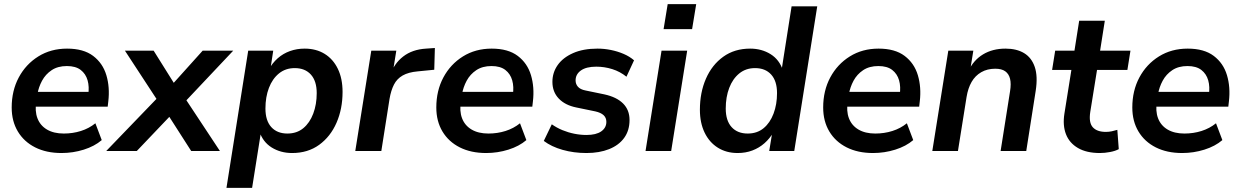

<svg xmlns="http://www.w3.org/2000/svg" viewBox="-20 -736 6046 936"><path d="M280 10Q206 10 151.5 -17.5Q97 -45 67 -95Q37 -145 37 -212Q37 -294 71.5 -358.5Q106 -423 167 -461Q228 -499 307 -499Q387 -499 434 -463.5Q481 -428 498.5 -369.5Q516 -311 508 -242L505 -216H137L147 -288H427L410 -273Q416 -313 407 -344.5Q398 -376 373.5 -395Q349 -414 306 -414Q262 -414 232 -394Q202 -374 185 -342.5Q168 -311 162 -275L157 -244Q149 -195 162.5 -159.5Q176 -124 209 -104.5Q242 -85 291 -85Q335 -85 374.5 -97.5Q414 -110 445 -135L476 -53Q441 -23 388.5 -6.5Q336 10 280 10Z M498 0 764 -276 763 -223 589 -489H729L841 -310H807L968 -489H1117L867 -224V-280L1052 0H912L789 -192L829 -191L647 0Z M1084 180 1190 -489H1312L1298 -397H1290Q1308 -429 1334 -452Q1360 -475 1393.5 -487Q1427 -499 1465 -499Q1521 -499 1562.5 -473.5Q1604 -448 1627 -400.5Q1650 -353 1650 -288Q1650 -205 1620.5 -137.5Q1591 -70 1536 -30Q1481 10 1404 10Q1348 10 1304.5 -17Q1261 -44 1244 -97H1253L1209 180ZM1381 -85Q1427 -85 1458.5 -111Q1490 -137 1507 -182Q1524 -227 1524 -282Q1524 -341 1495.5 -372.5Q1467 -404 1417 -404Q1372 -404 1340 -378Q1308 -352 1291 -307.5Q1274 -263 1274 -207Q1274 -148 1302.5 -116.5Q1331 -85 1381 -85Z M1712 0 1790 -489H1912L1893 -371H1883Q1901 -426 1945.5 -460.5Q1990 -495 2057 -499L2100 -502L2097 -396L2016 -388Q1971 -384 1943 -368Q1915 -352 1900.5 -323.5Q1886 -295 1879 -254L1839 0Z M2350 10Q2276 10 2221.5 -17.5Q2167 -45 2137 -95Q2107 -145 2107 -212Q2107 -294 2141.5 -358.5Q2176 -423 2237 -461Q2298 -499 2377 -499Q2457 -499 2504 -463.5Q2551 -428 2568.5 -369.5Q2586 -311 2578 -242L2575 -216H2207L2217 -288H2497L2480 -273Q2486 -313 2477 -344.5Q2468 -376 2443.5 -395Q2419 -414 2376 -414Q2332 -414 2302 -394Q2272 -374 2255 -342.5Q2238 -311 2232 -275L2227 -244Q2219 -195 2232.5 -159.5Q2246 -124 2279 -104.5Q2312 -85 2361 -85Q2405 -85 2444.5 -97.5Q2484 -110 2515 -135L2546 -53Q2511 -23 2458.5 -6.5Q2406 10 2350 10Z M2839 10Q2777 10 2722.5 -5.5Q2668 -21 2631 -49L2670 -130Q2694 -113 2722 -101.5Q2750 -90 2780 -84Q2810 -78 2839 -78Q2886 -78 2911 -95.5Q2936 -113 2936 -142Q2936 -162 2922.5 -174.5Q2909 -187 2882 -193L2790 -212Q2735 -223 2704 -255.5Q2673 -288 2673 -337Q2673 -382 2698.5 -418.5Q2724 -455 2773.5 -477Q2823 -499 2893 -499Q2925 -499 2957.5 -492.5Q2990 -486 3019.5 -473.5Q3049 -461 3071 -442L3034 -362Q3003 -387 2965 -399Q2927 -411 2887 -411Q2838 -411 2812 -392.5Q2786 -374 2786 -344Q2786 -326 2797.5 -313Q2809 -300 2834 -295L2926 -276Q2986 -263 3017.5 -231.5Q3049 -200 3049 -151Q3049 -100 3023 -64Q2997 -28 2949.5 -9Q2902 10 2839 10Z M3215 -594 3235 -716H3374L3354 -594ZM3127 0 3205 -489H3330L3252 0Z M3576 10Q3521 10 3479.5 -16Q3438 -42 3415 -89.5Q3392 -137 3392 -201Q3392 -285 3421.5 -352.5Q3451 -420 3506 -459.5Q3561 -499 3637 -499Q3693 -499 3736.5 -472Q3780 -445 3797 -392L3790 -393L3839 -705H3964L3852 0H3730L3745 -92H3751Q3733 -61 3707 -38Q3681 -15 3648 -2.5Q3615 10 3576 10ZM3625 -85Q3671 -85 3702.5 -111Q3734 -137 3751 -182Q3768 -227 3768 -282Q3768 -341 3739.5 -372.5Q3711 -404 3661 -404Q3616 -404 3584 -378Q3552 -352 3535 -307.5Q3518 -263 3518 -207Q3518 -148 3546.5 -116.5Q3575 -85 3625 -85Z M4236 10Q4162 10 4107.5 -17.5Q4053 -45 4023 -95Q3993 -145 3993 -212Q3993 -294 4027.5 -358.5Q4062 -423 4123 -461Q4184 -499 4263 -499Q4343 -499 4390 -463.5Q4437 -428 4454.5 -369.5Q4472 -311 4464 -242L4461 -216H4093L4103 -288H4383L4366 -273Q4372 -313 4363 -344.5Q4354 -376 4329.5 -395Q4305 -414 4262 -414Q4218 -414 4188 -394Q4158 -374 4141 -342.5Q4124 -311 4118 -275L4113 -244Q4105 -195 4118.5 -159.5Q4132 -124 4165 -104.5Q4198 -85 4247 -85Q4291 -85 4330.5 -97.5Q4370 -110 4401 -135L4432 -53Q4397 -23 4344.5 -6.5Q4292 10 4236 10Z M4525 0 4603 -489H4725L4709 -390H4701Q4726 -443 4772.5 -471Q4819 -499 4882 -499Q4936 -499 4972.5 -477Q5009 -455 5024.5 -409.5Q5040 -364 5029 -293L4983 0H4858L4904 -291Q4910 -328 4904 -352Q4898 -376 4880.5 -388.5Q4863 -401 4832 -401Q4793 -401 4763.5 -384Q4734 -367 4716.5 -336.5Q4699 -306 4692 -263L4650 0Z M5342 10Q5277 10 5235 -14.5Q5193 -39 5176.5 -82Q5160 -125 5169 -182L5203 -395H5109L5124 -489H5218L5241 -635H5366L5343 -489H5491L5476 -395H5328L5295 -190Q5287 -138 5307.5 -115.5Q5328 -93 5371 -93Q5386 -93 5400 -96Q5414 -99 5427 -103L5434 -9Q5418 0 5392 5Q5366 10 5342 10Z M5743 10Q5669 10 5614.5 -17.5Q5560 -45 5530 -95Q5500 -145 5500 -212Q5500 -294 5534.5 -358.5Q5569 -423 5630 -461Q5691 -499 5770 -499Q5850 -499 5897 -463.5Q5944 -428 5961.5 -369.5Q5979 -311 5971 -242L5968 -216H5600L5610 -288H5890L5873 -273Q5879 -313 5870 -344.5Q5861 -376 5836.5 -395Q5812 -414 5769 -414Q5725 -414 5695 -394Q5665 -374 5648 -342.5Q5631 -311 5625 -275L5620 -244Q5612 -195 5625.5 -159.5Q5639 -124 5672 -104.5Q5705 -85 5754 -85Q5798 -85 5837.5 -97.5Q5877 -110 5908 -135L5939 -53Q5904 -23 5851.5 -6.5Q5799 10 5743 10Z"/></svg>

Font: Nunito Sans 12pt ExtraLight
Style: Italic
Weight: 200
Italic angle: -9°
Designer: Vernon Adams
Foundry: Vernon Adams
Version: Version 3.101;gftools[0.9.27]